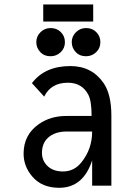

<svg xmlns="http://www.w3.org/2000/svg" viewBox="-20 -849 626 878"><path d="M211.4 -591.8Q182.6 -591.8 165.5 -609.4Q146 -629.4 146 -656.2Q146 -683.1 165.5 -702.1Q184.6 -720.7 211.4 -720.7Q239.3 -720.7 257.3 -703.1Q276.9 -684.1 276.9 -656.2Q276.9 -628.4 257.3 -610.1Q237.8 -591.8 211.4 -591.8ZM373.5 -591.8Q344.7 -591.8 327.6 -609.4Q308.1 -629.4 308.1 -656.2Q308.1 -683.1 327.6 -702.1Q346.7 -720.7 373.5 -720.7Q401.4 -720.7 419.4 -703.1Q439 -684.1 439 -656.2Q439 -628.4 419.4 -610.1Q399.9 -591.8 373.5 -591.8ZM406.2 -828.6V-750.5H177.7V-828.6ZM489.3 0H401.4V-115.7Q360.8 9.8 250.5 9.8Q171.4 9.8 127.4 -42Q87.9 -88.4 87.9 -146Q87.9 -232.4 156.7 -280.8Q210.4 -318.8 283.7 -318.8H398.9Q398.9 -387.2 383.8 -416Q355 -470.7 290.5 -470.7Q212.9 -470.7 182.1 -407.2L126 -468.8Q185.1 -546.9 301.8 -546.9Q400.9 -546.9 454.6 -467.8Q489.3 -416.5 489.3 -319.3ZM401.4 -247.6Q344.7 -247.6 285.2 -247.6Q230.5 -247.6 199.2 -218.8Q171.9 -193.4 171.9 -149.9Q171.9 -117.2 193.4 -93.8Q219.7 -64.9 268.1 -64.9Q319.3 -64.9 352.5 -106.9Q401.4 -167.5 401.4 -247.6Z"/></svg>

Font: Consola Mono
Style: Book
Weight: 400
Monospace: yes
Version: Version 2.001